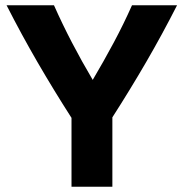

<svg xmlns="http://www.w3.org/2000/svg" viewBox="-20 -713 701 733"><path d="M253 0V-263Q185 -369 123.5 -475Q62 -581 5 -693H186Q218 -621 255 -550Q292 -479 334 -408Q376 -479 414 -550Q452 -621 484 -693H656Q599 -581 538 -476Q477 -371 409 -265V0Z"/></svg>

Font: Ubuntu Sans ExtraBold
Style: Regular
Weight: 800
Designer: Dalton Maag Ltd
Foundry: Dalton Maag Ltd
Version: Version 1.006; ttfautohint (v1.8.4.7-5d5b)